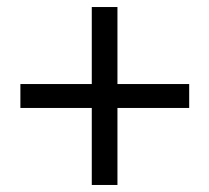

<svg xmlns="http://www.w3.org/2000/svg" viewBox="-20 -642 595 546"><path d="M241 -116V-335H38V-403H241V-622H314V-403H518V-335H314V-116Z"/></svg>

Font: Noto Sans SC Thin
Style: Regular
Weight: 400
Version: Version 2.004-H2;hotconv 1.0.118;makeotfexe 2.5.65603